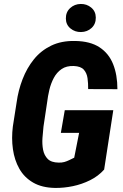

<svg xmlns="http://www.w3.org/2000/svg" viewBox="-20 -925 610 955"><path d="M543.5 -377 498 -81.5Q468.8 -48.8 428 -28.6Q387.2 -8.3 342.3 1Q297.4 10.3 254.4 9.8Q189 8.8 144.8 -16.8Q100.6 -42.5 76.2 -85.7Q51.8 -128.9 44.2 -183.3Q36.6 -237.8 43.9 -295.9L62.5 -414.6Q70.8 -475.6 92.3 -531.2Q113.8 -586.9 148.7 -630.1Q183.6 -673.3 234.6 -698Q285.6 -722.7 353.5 -721.2Q428.7 -720.2 475.1 -689.7Q521.5 -659.2 542.7 -605.7Q564 -552.2 564 -481.4L418.5 -481.9Q418.9 -510.7 415.3 -536.4Q411.6 -562 396.7 -578.6Q381.8 -595.2 347.2 -596.7Q310.5 -598.1 286.4 -581.5Q262.2 -564.9 247.6 -537.4Q232.9 -509.8 225.3 -477.5Q217.8 -445.3 214.4 -416L196.3 -295.4Q193.4 -269 191.2 -238.5Q189 -208 194.3 -180.2Q199.7 -152.3 217.3 -134.5Q234.9 -116.7 271.5 -116.2Q287.1 -115.7 299.6 -119.1Q312 -122.6 324 -128.4Q335.9 -134.3 349.1 -140.6L373.5 -264.2H282.7L302.2 -377ZM307.6 -832.5Q307.1 -864.7 328.9 -884.8Q350.6 -904.8 381.3 -905.3Q411.6 -905.8 433.8 -887.2Q456.1 -868.7 456.5 -837.9Q457 -805.7 435.5 -785.9Q414.1 -766.1 382.8 -765.6Q353 -765.1 330.6 -783.4Q308.1 -801.8 307.6 -832.5Z"/></svg>

Font: Roboto Condensed ExtraBold
Style: Italic
Weight: 800
Italic angle: -12°
Designer: Christian Robertson
Foundry: Google
Version: Version 3.008; 2023